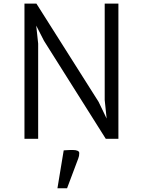

<svg xmlns="http://www.w3.org/2000/svg" viewBox="-20 -767 790 1061"><path d="M115.2 -747.1H181.2L524.9 -204.1L569.3 -111.8L558.6 -214.4V-747.1H634.3V0H564.5L223.1 -541.5L180.2 -625.5L190.9 -525.9V0H115.2ZM345.7 63Q357.4 62 366.7 62H384.8Q399.4 62 408.7 66.2Q418 70.3 418 79.1Q418 95.7 412.6 108.4L350.6 273.4H297.4L332 64Z"/></svg>

Font: Armata
Style: Regular
Weight: 400
Designer: Viktoriya Grabowska
Foundry: Viktoriya Grabowska
Version: Version 1.003